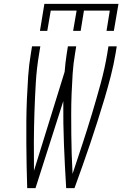

<svg xmlns="http://www.w3.org/2000/svg" viewBox="-20 -975 640 995"><path d="M187 -815 210 -955H594L570 -815H532L549 -920H415L398 -815H359L377 -920H243L225 -815ZM121 0Q119 -58 118 -115.5Q117 -173 116.5 -231Q116 -289 116.5 -347Q117 -405 119.5 -463.5Q122 -522 126 -580.5Q130 -639 140 -698L146 -735H189L183 -698Q170 -622 165.5 -545.5Q161 -469 158.5 -393Q156 -317 155.5 -241.5Q155 -166 156 -90L315 -603Q317 -627 319.5 -650.5Q322 -674 326 -698L332 -735H375L369 -698Q360 -646 356.5 -593.5Q353 -541 351 -488.5Q349 -436 349 -384Q349 -332 349.5 -280.5Q350 -229 351.5 -177.5Q353 -126 356 -74Q382 -152 407.5 -229.5Q433 -307 456.5 -385Q480 -463 501.5 -541.5Q523 -620 536 -698L542 -735H585L579 -698Q569 -639 554 -580.5Q539 -522 521.5 -463.5Q504 -405 485.5 -347Q467 -289 447.5 -231Q428 -173 407.5 -115.5Q387 -58 366 0H323Q316 -112 311.5 -224.5Q307 -337 308 -451L164 0Z"/></svg>

Font: Iosevka SS04 XLt Ex
Style: Italic
Weight: 200
Width: 7
Italic angle: -9°
Monospace: yes
Designer: Belleve Invis
Foundry: Belleve Invis
Version: Version 19.0.0; ttfautohint (v1.8.4)